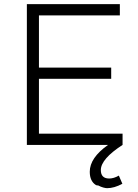

<svg xmlns="http://www.w3.org/2000/svg" viewBox="-20 -720 688 954"><path d="M512 215Q505.5 215 493.2 211.8Q481 208.5 468 201.5Q461 201.5 456.5 199.5Q426 180 426 133.5Q426 64 517 0H113.5V-699.5H575.5V-643.5H173.5V-384H532.5V-328.5H173.5V-56H589V0Q481 70 481 125Q481 167 522.5 167Q545.5 167 570.5 152.5L588 193Q548 215 512 215Z"/></svg>

Font: Argentum Novus Light
Style: Regular
Weight: 300
Designer: Julieta Ulanovsky (font) & Cristiano Sobral (main changes)
Foundry: Julieta Ulanovsky (font) & Cristiano Sobral (main changes)
Version: Version 3.00;November 27, 2020;FontCreator 13.0.0.2655 64-bi